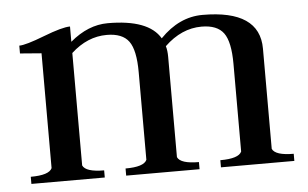

<svg xmlns="http://www.w3.org/2000/svg" viewBox="-40 -507 902 563"><g transform="rotate(-5 411.5 -225.0)"><path d="M31 0V-21Q85 -21 94 -41V-379Q32 -384 31 -384V-407Q50 -407 105.5 -428.5Q161 -450 184 -450V-405Q237 -450 295 -450Q415 -450 449 -392Q505 -450 574 -450Q742 -450 742 -336V-41Q751 -21 805 -21V0H589V-21Q643 -21 652 -41V-299Q652 -364 633 -390Q614 -416 568 -416Q509 -416 459 -368Q463 -355 463 -336V-41Q472 -21 526 -21V0H310V-21Q364 -21 373 -41V-299Q373 -364 354 -390Q335 -416 289 -416Q232 -416 184 -372V-41Q193 -21 247 -21V0Z"/></g></svg>

Font: Judson
Style: Regular
Weight: 400
Version: Version 20110429